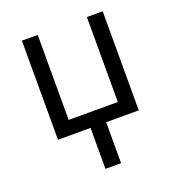

<svg xmlns="http://www.w3.org/2000/svg" viewBox="-133 -626 866 947"><g transform="rotate(-20 300.0 -152.5)"><path d="M259 215V0H88V-520H171V-74H429V-520H512V0H341V215Z"/></g></svg>

Font: Zed Sans Extended
Style: Regular
Weight: 400
Width: 7
Designer: Belleve Invis
Foundry: Belleve Invis
Version: Version 1.0.0; ttfautohint (v1.8.4)